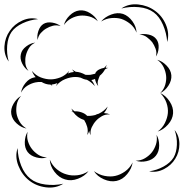

<svg xmlns="http://www.w3.org/2000/svg" viewBox="-46 -792 845 883"><path d="M512 -753Q546 -776 589.5 -771.5Q633 -767 666 -743Q700 -719 717 -678.5Q734 -638 723 -599Q720 -640 703.5 -678Q687 -716 661 -735Q634 -755 593 -759Q552 -763 512 -753ZM248 -677Q254 -701 274.5 -721Q295 -741 319 -744Q344 -747 368.5 -731.5Q393 -716 404 -694Q386 -711 364 -716.5Q342 -722 322 -720Q302 -718 282 -707.5Q262 -697 248 -677ZM419 -693Q436 -714 465 -725Q494 -736 520 -728Q545 -719 563 -694Q581 -669 582 -642Q572 -667 552.5 -682.5Q533 -698 512 -705Q492 -711 467 -709Q442 -707 419 -693ZM-6 -509Q-28 -540 -25.5 -579.5Q-23 -619 -1 -650Q20 -681 56.5 -697.5Q93 -714 129 -704Q92 -701 58 -685Q24 -669 7 -645Q-10 -620 -13 -582.5Q-16 -545 -6 -509ZM127 -608Q123 -627 130.5 -649.5Q138 -672 154 -682Q171 -692 194.5 -688Q218 -684 233 -672Q214 -678 197 -673.5Q180 -669 167 -661Q153 -653 141.5 -640Q130 -627 127 -608ZM595 -633Q614 -638 637.5 -633Q661 -628 673 -612Q685 -596 683.5 -572Q682 -548 671 -532Q676 -551 669.5 -568Q663 -585 654 -598Q644 -610 629.5 -621Q615 -632 595 -633ZM85 -466Q67 -478 56 -500Q45 -522 50 -543Q54 -563 74.5 -578.5Q95 -594 116 -596Q97 -587 87 -570.5Q77 -554 73 -537Q69 -521 70.5 -502Q72 -483 85 -466ZM677 -517Q700 -511 720 -490.5Q740 -470 742 -446Q744 -422 728.5 -398Q713 -374 691 -364Q708 -381 714 -402.5Q720 -424 718 -443Q716 -463 706.5 -483Q697 -503 677 -517ZM51 -366Q54 -389 71.5 -410.5Q89 -432 112 -436Q115 -437 118 -437Q106 -451 101 -466Q118 -445 141.5 -436Q165 -427 187 -427Q208 -427 231.5 -436Q255 -445 272 -466Q270 -460 266 -454Q280 -460 294 -461Q289 -467 286 -473Q293 -467 302 -462Q324 -461 347 -448Q359 -447 370 -448Q381 -450 392 -453Q392 -455 393 -457Q399 -467 410 -472.5Q421 -478 433 -480Q440 -486 445 -494Q443 -487 440 -480Q446 -480 452 -480Q444 -478 437 -473Q428 -456 413 -444Q408 -433 404.5 -421Q401 -409 406 -396Q394 -410 391 -429Q382 -425 374 -424Q385 -411 390 -396Q375 -414 354 -425Q339 -427 324 -435Q313 -438 301 -438Q278 -438 253.5 -428Q229 -418 211 -396Q214 -403 218 -410Q204 -404 191 -403Q193 -400 195 -396Q191 -400 186 -403Q165 -403 145 -415Q131 -416 117 -413Q98 -409 80 -398Q62 -387 51 -366ZM691 -364Q717 -352 734.5 -325Q752 -298 750 -271Q748 -243 726.5 -219Q705 -195 679 -187Q701 -203 712.5 -226.5Q724 -250 726 -272Q728 -295 719.5 -319.5Q711 -344 691 -364ZM76 -201Q52 -205 31 -224Q10 -243 6 -267Q2 -290 16 -314.5Q30 -339 51 -351Q35 -333 31 -311Q27 -289 30 -270Q33 -252 44 -232.5Q55 -213 76 -201ZM282 -278Q286 -279 289 -279Q285 -286 282 -293Q289 -286 297 -280Q312 -281 328.5 -275.5Q345 -270 355 -259Q361 -259 367 -259Q380 -260 392 -263Q399 -267 408 -269Q433 -281 449 -302Q444 -286 432 -272Q448 -271 460 -266Q439 -267 423 -258Q407 -249 396 -237Q384 -224 376 -207Q368 -190 371 -170Q366 -179 364 -190Q361 -179 355 -171Q360 -191 355 -208.5Q350 -226 341 -240Q310 -250 291 -276Q287 -277 282 -278ZM757 -194Q779 -167 779 -129.5Q779 -92 760 -62Q742 -32 708.5 -14.5Q675 3 640 -4Q675 -9 706 -26Q737 -43 752 -67Q766 -91 767.5 -126Q769 -161 757 -194ZM170 -68Q148 -61 121.5 -68Q95 -75 81 -93Q67 -112 68 -139Q69 -166 81 -186Q76 -163 82.5 -142.5Q89 -122 100 -108Q111 -93 129 -81Q147 -69 170 -68ZM674 -172Q686 -151 686 -123Q686 -95 671 -76Q656 -57 628.5 -51Q601 -45 578 -53Q602 -53 621 -64.5Q640 -76 652 -91Q664 -106 671 -127Q678 -148 674 -172ZM245 53Q210 75 165.5 69.5Q121 64 88 38Q55 12 38.5 -30Q22 -72 35 -111Q36 -69 51.5 -30Q67 9 94 30Q120 51 162 56.5Q204 62 245 53ZM361 -5Q344 18 312.5 30Q281 42 253 33Q225 25 204.5 -2Q184 -29 183 -58Q194 -31 215.5 -13.5Q237 4 260 10Q282 17 309.5 14Q337 11 361 -5ZM564 -45Q560 -17 539 8.5Q518 34 490 40Q462 46 431.5 32.5Q401 19 386 -5Q409 12 435.5 17Q462 22 484 17Q507 12 529 -3.5Q551 -19 564 -45Z"/></svg>

Font: Rubik Puddles
Style: Regular
Weight: 400
Designer: Hubert and Fischer, NaN
Foundry: Hubert and Fischer, NaN
Version: Version 2.200